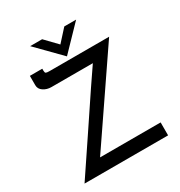

<svg xmlns="http://www.w3.org/2000/svg" viewBox="-210 -1064 1132 1208"><g transform="rotate(-30 356.5 -460.0)"><path d="M658 -94V0H51L221 -253Q425 -559 475 -630H174Q142 -630 117 -646.5Q92 -663 92 -691V-759H182V-746Q182 -730 188 -726.5Q194 -723 214 -723H647L218 -94ZM521 -920 356 -749H355L187 -920H274L357 -834L435 -920Z"/></g></svg>

Font: Josefin Sans
Style: Regular
Weight: 400
Designer: Santiago Orozco
Foundry: Typemade
Version: Version 2.000